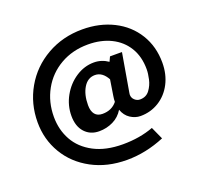

<svg xmlns="http://www.w3.org/2000/svg" viewBox="-133 -755 1143 1085"><g transform="rotate(-20 439.0 -213.0)"><path d="M594 -173Q593 -170 593 -164Q593 -145 607 -132Q621 -119 639 -119Q676 -119 696.5 -146.5Q717 -174 724.5 -208Q732 -242 732 -267Q732 -343 698.5 -398Q665 -453 605 -482.5Q545 -512 467 -512Q374 -512 301 -470Q228 -428 187.5 -355Q147 -282 147 -193Q147 -115 182 -52Q217 11 288 48.5Q359 86 462 86Q563 86 646 55L680 130Q567 177 454 177Q335 177 243 127.5Q151 78 100.5 -7Q50 -92 50 -195Q50 -307 103.5 -400.5Q157 -494 252.5 -548.5Q348 -603 466 -603Q570 -603 652.5 -561.5Q735 -520 781.5 -444.5Q828 -369 828 -272Q828 -202 799.5 -147Q771 -92 721 -61Q671 -30 610 -30Q578 -30 549 -49Q520 -68 507 -105Q484 -67 445 -48Q406 -29 361 -29Q308 -29 275 -65Q242 -101 242 -164Q242 -227 273 -282.5Q304 -338 355 -371.5Q406 -405 464 -405Q510 -405 549 -378L562 -406H634ZM500 -155Q500 -171 503 -189L518 -284Q490 -336 445 -336Q402 -336 376.5 -294.5Q351 -253 351 -189Q351 -153 366.5 -134Q382 -115 412 -115Q468 -115 500 -155Z"/></g></svg>

Font: Ysabeau Infant
Style: Bold
Weight: 700
Designer: Christian Thalmann (Catharsis Fonts)
Version: Version 0.003